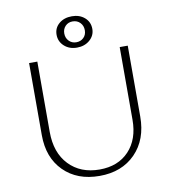

<svg xmlns="http://www.w3.org/2000/svg" viewBox="-93 -947 924 1033"><g transform="rotate(-10 368.5 -430.0)"><path d="M369 -866Q411 -866 438.5 -842Q466 -818 466 -780Q466 -744 438 -719.5Q410 -695 368 -695Q326 -695 298.5 -720Q271 -745 271 -782Q271 -819 298.5 -842.5Q326 -866 369 -866ZM368 -838Q344 -838 328.5 -822Q313 -806 313 -782Q313 -757 329 -740.5Q345 -724 369 -724Q393 -724 409 -739.5Q425 -755 425 -780Q425 -805 409 -821.5Q393 -838 368 -838ZM99 -264V-658H144V-274Q144 -160 207 -94Q270 -28 374 -28Q475 -28 534.5 -91Q594 -154 594 -261V-658H638V-271Q638 -145 564 -69.5Q490 6 368 6Q246 6 172.5 -67.5Q99 -141 99 -264Z"/></g></svg>

Font: EauTestInfant Light
Style: Regular
Weight: 300
Designer: Christian Thalmann (Catharsis Fonts)
Version: Version 0.001;PS 000.001;hotconv 1.0.88;makeotf.lib2.5.64775